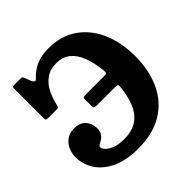

<svg xmlns="http://www.w3.org/2000/svg" viewBox="-199 -931 1113 1113"><g transform="rotate(-45 357.0 -375.0)"><path d="M22 -206Q22 -259 52.2 -295.2Q82.5 -331.5 134.5 -331.5Q182 -331.5 206 -304Q230 -276.5 230 -239Q230 -211.5 220 -196.8Q210 -182 197 -174.2Q184 -166.5 174 -160.8Q164 -155 164 -145.5Q164 -134.5 178.5 -119.5Q193 -104.5 222 -93Q251 -81.5 295 -81.5Q362.5 -81.5 403.8 -110.5Q445 -139.5 466.2 -191Q487.5 -242.5 493.5 -309Q495 -325.5 491.2 -329Q487.5 -332.5 469 -332.5H321Q308 -332.5 302.8 -336Q297.5 -339.5 297.5 -352.5V-401.5Q297.5 -414 301.5 -418.2Q305.5 -422.5 321.5 -422.5H470.5Q490.5 -422.5 492.5 -428.2Q494.5 -434 493 -450.5Q486 -516 467.2 -566Q448.5 -616 414.5 -644Q380.5 -672 327.5 -672Q278.5 -672 244.8 -648.2Q211 -624.5 190.5 -585.2Q170 -546 160 -499Q157.5 -488.5 155 -484.2Q152.5 -480 138.5 -480H70Q58 -480 54.8 -483.2Q51.5 -486.5 51.5 -497.5V-736Q51.5 -748 54 -751.5Q56.5 -755 69 -755H117.5Q128 -755 130.8 -753Q133.5 -751 137 -745L153.5 -701Q162 -686 167.8 -684.5Q173.5 -683 184 -694Q211.5 -725.5 254.5 -745.2Q297.5 -765 356.5 -765Q460.5 -765 533 -714.5Q605.5 -664 643.5 -576.5Q681.5 -489 681.5 -377.5Q681.5 -261 640.2 -172.5Q599 -84 517.5 -34.5Q436 15 315 15Q216 15 151 -16.5Q86 -48 54 -98.5Q22 -149 22 -206Z"/></g></svg>

Font: Besley* Narrow
Style: Bold
Weight: 700
Width: 4
Designer: Owen Earl
Foundry: indestructible type*
Version: Version 3.000; ttfautohint (v1.8.3)